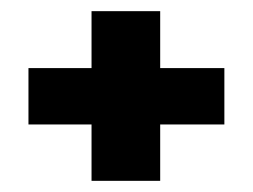

<svg xmlns="http://www.w3.org/2000/svg" viewBox="-20 -481 453 344"><path d="M144 -258H31V-359H144V-461H267V-359H382V-258H267V-157H144Z"/></svg>

Font: Pridi SemiBold
Style: Regular
Weight: 600
Designer: Katatrad Team
Foundry: CadsonDemak
Version: Version 1.001